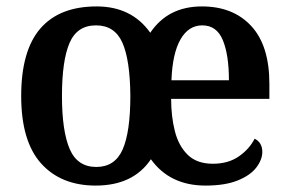

<svg xmlns="http://www.w3.org/2000/svg" viewBox="-20 -568 900 598"><path d="M278 10Q170 10 108 -59Q46 -128 46 -269Q46 -410 105.5 -479Q165 -548 281 -548Q390 -548 448 -466Q503 -548 609 -548Q706 -548 762.5 -487Q819 -426 819 -307V-260H513Q513 -206 524.5 -160Q536 -114 564.5 -86Q593 -58 643 -58Q691 -58 724 -81Q757 -104 773 -136Q784 -131 790.5 -120.5Q797 -110 797 -95Q797 -71 778.5 -46.5Q760 -22 720.5 -6Q681 10 620 10Q509 10 450 -72Q395 10 278 10ZM280 -48Q338 -48 362 -102.5Q386 -157 386 -270Q385 -382 361 -435.5Q337 -489 279 -489Q220 -489 196.5 -434Q173 -379 173 -269Q173 -160 197 -104Q221 -48 280 -48ZM693 -318Q693 -397 674 -443Q655 -489 610 -489Q567 -489 542 -445Q517 -401 514 -318Z"/></svg>

Font: Noto Serif Bengali SemiCondensed SemiBold
Style: Regular
Weight: 600
Width: 4
Designer: Juan Bruce, Universal Thirst, Indian Type Foundry and the Monotype Design Team.
Foundry: Monotype Imaging Inc.
Version: Version 2.003; ttfautohint (v1.8.4.7-5d5b)